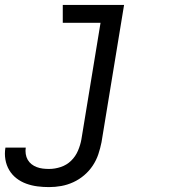

<svg xmlns="http://www.w3.org/2000/svg" viewBox="-70 -550 690 783"><path d="M130 213Q106 213 82.5 210Q59 207 37 199Q15 191 -3 177Q-21 163 -32.5 143.5Q-44 124 -48 100.5Q-52 77 -48 53Q-48 53 -48 52.5Q-48 52 -48 52H35Q35 52 35 52Q35 52 35 52Q33 65 35 78Q37 91 43 101.5Q49 112 58.5 119.5Q68 127 80 131.5Q92 136 104.5 137.5Q117 139 130 139Q154 139 178 131Q202 123 220 105.5Q238 88 248 64.5Q258 41 262 18L340 -457H186V-530H436L344 30Q339 55 331 79Q323 103 308.5 125Q294 147 273.5 164.5Q253 182 229 193Q205 204 180 208.5Q155 213 130 213Z"/></svg>

Font: Iosevka Curly Slab Extended
Style: Italic
Weight: 400
Width: 7
Italic angle: -9°
Monospace: yes
Designer: Belleve Invis
Foundry: Belleve Invis
Version: Version 11.1.0; ttfautohint (v1.8.3)